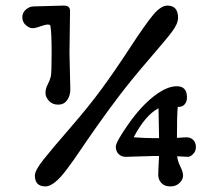

<svg xmlns="http://www.w3.org/2000/svg" viewBox="-20 -662 782 688"><path d="M647 -170Q663 -170 672.5 -160.5Q682 -151 682 -135.5Q682 -120 672 -110Q662 -100 653.5 -100Q645 -100 615 -102Q616 -86 626 -66Q636 -46 636 -32.5Q636 -19 623.5 -6.5Q611 6 590.5 6Q570 6 558.5 -6Q547 -18 547 -35Q547 -52 550 -103H530L430 -100Q415 -100 405 -110Q395 -120 395 -136.5Q395 -153 439.5 -216.5Q484 -280 530.5 -316.5Q577 -353 613.5 -353Q650 -353 650 -313Q650 -298 642 -288.5Q634 -279 621 -279H617Q614 -252 614 -168ZM548 -274Q501 -250 459 -170Q504 -167 530 -167H550ZM229 -471 232 -342Q232 -319 220.5 -303Q209 -287 188.5 -287Q168 -287 155.5 -300.5Q143 -314 143 -329Q143 -344 151 -359.5Q159 -375 162 -387.5Q165 -400 165 -471.5Q165 -543 161 -567Q161 -574 151.5 -574Q142 -574 124.5 -567.5Q107 -561 96 -561Q85 -561 72.5 -572Q60 -583 60 -600Q60 -617 73 -628Q86 -639 101 -639L209 -642Q231 -642 231 -623ZM618 -598Q618 -577 596.5 -548.5Q575 -520 514.5 -450Q454 -380 410.5 -323Q367 -266 329 -212Q291 -158 267.5 -123Q244 -88 220 -56Q174 6 143 6Q105 6 105 -33Q105 -51 134.5 -88.5Q164 -126 230.5 -202.5Q297 -279 344 -343Q391 -407 446.5 -492Q502 -577 529.5 -609.5Q557 -642 580 -642Q618 -642 618 -598Z"/></svg>

Font: Macondo
Style: Regular
Weight: 400
Version: Version 2.001